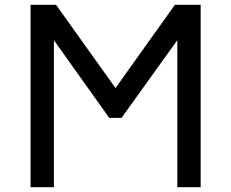

<svg xmlns="http://www.w3.org/2000/svg" viewBox="-20 -778 961 798"><path d="M814 -758V0H717V-611L485 -288H434L204 -611V0H107V-758H213L460 -412L707 -758Z"/></svg>

Font: Biryani
Style: Regular
Weight: 400
Designer: Dan Reynolds and Mathieu Reguer
Foundry: Dan Reynolds and Mathieu Reguer
Version: Version 1.004; ttfautohint (v1.1) -l 5 -r 5 -G 72 -x 0 -D la